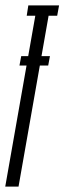

<svg xmlns="http://www.w3.org/2000/svg" viewBox="-28 -695 240 715"><path d="M44.5 -451H151.5L158 -486H51ZM-8.5 0H41L153 -636.5H185L192 -675H77.5L71.5 -636.5H103.5Z"/></svg>

Font: Anybody UltraCondensed Light
Style: Italic
Weight: 300
Width: 1
Italic angle: -10°
Version: Version 1.113;gftools[0.9.25]